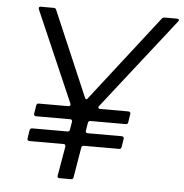

<svg xmlns="http://www.w3.org/2000/svg" viewBox="-54 -815 829 866"><g transform="rotate(5 361.0 -381.5)"><path d="M247 0Q236 0 238 -11L261 -144V-146Q261 -155 252 -155H97Q93 -155 90 -158Q87 -161 88 -166L94 -204Q96 -213 105 -213H264Q274 -213 275 -222L281 -258V-260Q281 -269 272 -269H117Q113 -269 110 -272Q107 -275 108 -280L114 -318Q116 -327 125 -327H259Q264 -327 266.5 -330.5Q269 -334 267 -339L88 -751L87 -755Q87 -763 96 -763H155Q163 -763 166 -755L330 -372Q333 -365 336 -365Q340 -365 343 -370L644 -757Q649 -763 657 -763H713Q719 -763 721 -759.5Q723 -756 719 -751L396 -339Q394 -337 394 -333Q394 -331 396 -329Q398 -327 402 -327H531Q535 -327 538 -324Q541 -321 540 -316L534 -278Q533 -269 523 -269H364Q355 -269 353 -260L347 -224V-222Q347 -213 356 -213H511Q515 -213 518 -210Q521 -207 520 -202L514 -164Q513 -155 503 -155H344Q335 -155 333 -146L310 -9Q309 0 299 0Z"/></g></svg>

Font: Open Sauce Two Light Italic
Style: Regular
Weight: 300
Italic angle: -10°
Designer: Alfredo Marco Pradil
Foundry: Creative Sauce Fz LLC
Version: Version 1.477